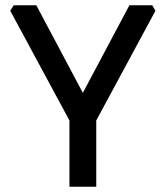

<svg xmlns="http://www.w3.org/2000/svg" viewBox="-20 -710 630 730"><path d="M19 -669 32 -690H118L295 -357L472 -690H559L571 -669L346 -252V0H244V-252Z"/></svg>

Font: Oxanium ExtraLight Medium
Style: Regular
Weight: 500
Version: Version 2.000